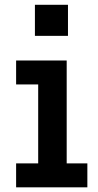

<svg xmlns="http://www.w3.org/2000/svg" viewBox="-20 -802 419 822"><path d="M265.5 -102.5H354V0H49V-102.5H143.5V-440.5H49V-543H265.5ZM129.5 -781.5H271V-648.5H129.5Z"/></svg>

Font: Hepta Slab SemiBold
Style: Regular
Weight: 600
Designer: Michael LaGattuta
Foundry: Michael LaGattuta
Version: Version 1.102